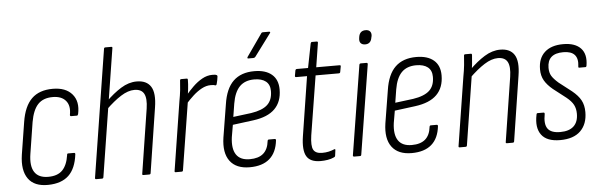

<svg xmlns="http://www.w3.org/2000/svg" viewBox="-46 -843 3145 1005"><g transform="rotate(-5 1526.0 -341.0)"><path d="M171 8Q98 9 66.5 -35.5Q35 -80 47 -161L74 -331Q87 -413 127 -452Q167 -491 238 -491Q306 -491 339.5 -452Q373 -413 359 -348Q357 -340 352 -340H322Q315 -340 316 -348Q325 -395 302.5 -421.5Q280 -448 234 -448Q184 -448 156.5 -419Q129 -390 118 -327L92 -162Q82 -99 103 -66.5Q124 -34 175 -34Q224 -34 249.5 -60Q275 -86 283 -139Q283 -147 289 -147H320Q327 -147 326 -139Q317 -65 279 -29Q241 7 171 8Z M424 0Q417 0 418 -7L524 -677Q525 -683 532 -683H562Q569 -683 568 -677L462 -7Q461 0 454 0ZM672 0Q665 0 666 -6L719 -345Q727 -398 713.5 -423Q700 -448 663 -448Q630 -448 592 -424Q554 -400 510 -357L515 -400Q555 -440 596 -465.5Q637 -491 679 -491Q731 -491 753 -456.5Q775 -422 763 -347L710 -6Q709 0 702 0Z M842 0Q835 0 836 -6L893 -368Q899 -399 902 -426.5Q905 -454 906 -476Q906 -483 913 -483H942Q947 -483 947 -476Q947 -455 944 -428.5Q941 -402 938 -382V-370L880 -6Q879 0 872 0ZM927 -348 933 -395Q951 -417 974 -439.5Q997 -462 1023 -476.5Q1049 -491 1076 -491Q1084 -491 1089.5 -490.5Q1095 -490 1098 -488Q1103 -487 1103 -481Q1102 -472 1100 -461Q1098 -450 1095 -440Q1092 -433 1086 -435Q1082 -437 1076.5 -437.5Q1071 -438 1063 -438Q1040 -438 1016.5 -425.5Q993 -413 970.5 -392.5Q948 -372 927 -348Z M1230 8Q1159 8 1126.5 -35.5Q1094 -79 1106 -159L1134 -331Q1146 -413 1186.5 -452Q1227 -491 1297 -491Q1356 -491 1388.5 -463.5Q1421 -436 1421 -384Q1421 -320 1383.5 -282.5Q1346 -245 1269 -235L1161 -221L1150 -157Q1142 -97 1163 -65.5Q1184 -34 1234 -34Q1280 -34 1305 -55.5Q1330 -77 1335 -121Q1336 -128 1342 -128H1373Q1379 -128 1379 -121Q1372 -57 1334.5 -24.5Q1297 8 1230 8ZM1167 -262 1262 -274Q1321 -283 1348 -308Q1375 -333 1375 -380Q1375 -414 1353.5 -431Q1332 -448 1293 -448Q1244 -448 1216 -419.5Q1188 -391 1178 -331ZM1272 -560Q1268 -560 1267.5 -562Q1267 -564 1268 -567L1350 -684Q1353 -690 1360 -690H1393Q1396 -690 1397.5 -687.5Q1399 -685 1396 -682L1309 -565Q1305 -560 1298 -560Z M1602 8Q1548 8 1529 -24.5Q1510 -57 1521 -129L1570 -441H1513Q1506 -441 1507 -448L1512 -476Q1514 -483 1520 -483H1579L1604 -610Q1606 -617 1611 -617H1636Q1643 -617 1642 -610L1622 -483H1745Q1752 -483 1750 -475L1745 -448Q1744 -441 1737 -441H1615L1565 -130Q1557 -75 1568.5 -54.5Q1580 -34 1614 -34Q1633 -34 1648.5 -37.5Q1664 -41 1678 -47Q1685 -50 1684 -42L1680 -12Q1679 -7 1673 -5Q1658 2 1639.5 5Q1621 8 1602 8Z M1780 0Q1772 0 1773 -7L1848 -475Q1849 -483 1856 -483H1886Q1893 -483 1892 -475L1817 -7Q1816 0 1810 0ZM1888 -580Q1873 -580 1865 -588.5Q1857 -597 1859 -613L1860 -621Q1865 -654 1896 -654Q1912 -654 1919.5 -645Q1927 -636 1925 -621L1923 -613Q1918 -580 1888 -580Z M2081 8Q2010 8 1977.5 -35.5Q1945 -79 1957 -159L1985 -331Q1997 -413 2037.5 -452Q2078 -491 2148 -491Q2207 -491 2239.5 -463.5Q2272 -436 2272 -384Q2272 -320 2234.5 -282.5Q2197 -245 2120 -235L2012 -221L2001 -157Q1993 -97 2014 -65.5Q2035 -34 2085 -34Q2131 -34 2156 -55.5Q2181 -77 2186 -121Q2187 -128 2193 -128H2224Q2230 -128 2230 -121Q2223 -57 2185.5 -24.5Q2148 8 2081 8ZM2018 -262 2113 -274Q2172 -283 2199 -308Q2226 -333 2226 -380Q2226 -414 2204.5 -431Q2183 -448 2144 -448Q2095 -448 2067 -419.5Q2039 -391 2029 -331Z M2582 0Q2575 0 2576 -6L2629 -345Q2637 -398 2623.5 -423Q2610 -448 2573 -448Q2540 -448 2502 -424Q2464 -400 2420 -357L2425 -400Q2465 -440 2506 -465.5Q2547 -491 2589 -491Q2641 -491 2663 -456.5Q2685 -422 2673 -347L2620 -6Q2619 0 2612 0ZM2334 0Q2327 0 2328 -6L2385 -367Q2391 -398 2394 -427Q2397 -456 2398 -476Q2398 -483 2405 -483H2435Q2440 -483 2440 -476Q2439 -455 2436 -428Q2433 -401 2430 -382V-375L2372 -6Q2371 0 2364 0Z M2861 8Q2791 8 2763 -30Q2735 -68 2749 -135Q2750 -143 2755 -143H2786Q2793 -143 2792 -135Q2782 -83 2799.5 -58.5Q2817 -34 2865 -34Q2912 -34 2936 -56.5Q2960 -79 2960 -122Q2960 -149 2949.5 -169Q2939 -189 2913 -210L2846 -262Q2817 -286 2802.5 -311Q2788 -336 2788 -370Q2788 -428 2822.5 -459.5Q2857 -491 2920 -491Q2982 -491 3012 -459.5Q3042 -428 3032 -368Q3031 -361 3026 -361H2994Q2987 -361 2989 -368Q3000 -449 2917 -449Q2833 -449 2833 -374Q2833 -349 2843 -332Q2853 -315 2878 -293L2945 -241Q2977 -215 2991 -189Q3005 -163 3005 -127Q3005 -64 2968.5 -28Q2932 8 2861 8Z"/></g></svg>

Font: Sofia Sans Condensed Light
Style: Italic
Weight: 300
Italic angle: -9°
Version: Version 4.100